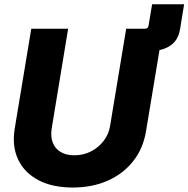

<svg xmlns="http://www.w3.org/2000/svg" viewBox="-20 -861 876 893"><path d="M549.8 -624.5 566.9 -727.5H654.8Q668.5 -727.5 670.9 -741.7L687.5 -841.3H836.4L817.4 -725.1Q808.6 -672.9 772 -648.7Q735.4 -624.5 685.1 -624.5ZM318.4 11.2Q223.6 11.2 158.2 -23.4Q92.8 -58.1 64 -119.9Q35.2 -181.6 48.3 -262.2L125.5 -727.5H296.9L220.7 -265.1Q214.4 -227.1 225.1 -198.5Q235.8 -169.9 261.7 -154.3Q287.6 -138.7 325.7 -138.7Q368.2 -138.7 403.6 -157Q439 -175.3 462.6 -206.5Q486.3 -237.8 492.2 -276.4L566.9 -727.5H738.3L659.2 -251Q646 -170.4 599.6 -111.6Q553.2 -52.7 481.2 -20.8Q409.2 11.2 318.4 11.2Z"/></svg>

Font: Inter 28pt ExtraBold
Style: Italic
Weight: 800
Italic angle: -9.3988°
Designer: Rasmus Andersson
Foundry: rsms
Version: Version 4.001;git-66647c0bb